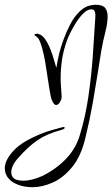

<svg xmlns="http://www.w3.org/2000/svg" viewBox="-154 -433 469 801"><path d="M-19 348Q-50 348 -76.5 338.5Q-103 329 -117 313Q-134 294 -134 269Q-134 235 -97 195Q-60 155 28 121Q46 114 65 109Q84 104 105 98Q107 97 111 97Q116 97 116 100Q116 105 102 109Q42 125 3 151.5Q-36 178 -78 226Q-93 242 -100 257.5Q-107 273 -107 285Q-107 297 -101 306Q-89 321 -56 321Q-40 321 -20 316Q0 311 23 301Q81 272 121.5 229.5Q162 187 178 134Q202 57 214.5 -28.5Q227 -114 233 -197.5Q239 -281 243 -350Q243 -354 243.5 -359Q244 -364 244 -369Q244 -378 241 -386Q238 -394 227 -394Q211 -394 194.5 -378Q178 -362 163.5 -339Q149 -316 138.5 -294.5Q128 -273 125 -263Q111 -224 105 -185.5Q99 -147 99 -106Q99 -89 100.5 -71Q102 -53 103 -34Q105 -24 97.5 -9.5Q90 5 80 5Q74 5 69 -3Q61 -14 57 -34.5Q53 -55 51 -69Q44 -110 38 -152.5Q32 -195 21 -235Q17 -249 11 -263.5Q5 -278 -9 -285Q-10 -286 -10 -288Q-10 -291 -2.5 -292Q5 -293 7 -291Q22 -287 34 -270Q46 -253 55 -230.5Q64 -208 70.5 -186Q77 -164 81 -150Q87 -186 94 -214Q100 -237 111.5 -269Q123 -301 139.5 -332.5Q156 -364 179.5 -386.5Q203 -409 233 -412Q237 -413 240.5 -413Q244 -413 247 -413Q274 -413 284.5 -400Q295 -387 295 -364Q295 -336 285 -297.5Q275 -259 268 -218Q263 -187 254 -129.5Q245 -72 232.5 -1Q220 70 202 143Q184 219 147 264Q110 309 66 328.5Q22 348 -19 348Z"/></svg>

Font: Inspiration
Style: Regular
Weight: 400
Designer: Robert E. Leuschke
Foundry: Robert E. Leuschke
Version: Version 2.010; ttfautohint (v1.8.3)